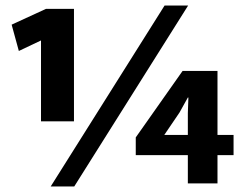

<svg xmlns="http://www.w3.org/2000/svg" viewBox="-20 -662 866 693"><path d="M163 11 574 -642H659L248 11ZM146 -630H247V-224H128V-516L48 -478L22 -573ZM639 -406H765V-175H823V-102H765V0H658V-102H470V-166ZM628 -256 573 -175H658V-254L660 -310H658Z"/></svg>

Font: Mukta Malar ExtraBold
Style: Regular
Weight: 800
Designer: Aadarsh Rajan, Girish Dalvi, Yashodeep Gholap
Foundry: Ek Type
Version: Version 2.538;PS 1.000;hotconv 16.6.51;makeotf.lib2.5.65220;